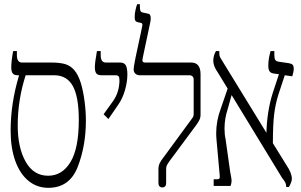

<svg xmlns="http://www.w3.org/2000/svg" viewBox="-20 -892 1445 921"><path d="M392 -313Q392 -193 353 -92Q314 9 212 9Q157 9 116 -25Q75 -59 53 -121Q31 -183 31 -265Q31 -396 71 -529V-531H65Q48 -531 41 -540Q34 -549 34 -569Q34 -598 43 -647H61V-627Q61 -592 86 -592H226Q267 -592 292.5 -584.5Q318 -577 336.5 -555.5Q355 -534 368 -493Q379 -456 385.5 -407.5Q392 -359 392 -313ZM358 -317Q358 -427 329.5 -479Q301 -531 240 -531H103Q65 -413 65 -290Q65 -184 103 -116.5Q141 -49 211 -49Q278 -49 318 -114.5Q358 -180 358 -317Z M477 -344 523 -408Q553 -451 553 -508Q553 -521 549 -526Q545 -531 534 -531H467Q449 -531 442 -540Q435 -549 435 -569Q435 -592 445 -647H463V-627Q463 -592 488 -592H556Q575 -592 583 -579.5Q591 -567 591 -534Q591 -500 579.5 -459.5Q568 -419 546 -388L500 -321Z M740 -14V-81Q740 -96 746 -109Q752 -122 765 -138L897 -318Q904 -327 906.5 -332Q909 -337 909 -345V-511Q909 -520 903.5 -525.5Q898 -531 889 -531H650Q638 -531 629.5 -538.5Q621 -546 621 -560Q621 -579 657 -741L663 -771V-774Q663 -780 657 -782L643 -785Q633 -787 629.5 -792.5Q626 -798 626 -811Q626 -826 630 -844Q634 -862 638 -872H651V-861Q651 -847 653.5 -840Q656 -833 669 -831L688 -827Q703 -826 703 -806Q703 -794 701 -786L665 -616L663 -603Q663 -592 676 -592H897Q942 -592 942 -536V-340Q942 -328 937 -317.5Q932 -307 922 -293L793 -119Q784 -106 780.5 -99Q777 -92 777 -81V-14Q777 7 758 7Q750 7 745 1.5Q740 -4 740 -14Z M1316 -440Q1301 -393 1295 -343Q1289 -293 1289 -205L1354 -100Q1380 -62 1380 -34Q1380 -20 1366 5H1353Q1353 -7 1349 -15.5Q1345 -24 1333 -39L1091 -436L1072 -368Q1057 -322 1057 -276Q1057 -246 1062 -225L1084 -69Q1091 -34 1091 -25Q1091 -15 1086 0H1005V-32H1021Q1030 -32 1032.5 -36Q1035 -40 1034 -50L1019 -217Q1017 -239 1017 -252Q1017 -312 1039 -371L1072 -467L1025 -544Q1003 -575 1003 -601Q1003 -612 1006.5 -625Q1010 -638 1016 -647H1032V-635Q1032 -625 1036 -617Q1040 -609 1048 -597L1258 -255Q1261 -360 1288 -445L1318 -536L1295 -539Q1279 -541 1273 -550Q1267 -559 1267 -577Q1267 -610 1278 -647H1296V-629Q1296 -611 1300.5 -604.5Q1305 -598 1317 -596L1365 -589Q1378 -587 1383.5 -581.5Q1389 -576 1389 -562Q1389 -547 1382 -526L1346 -531Z"/></svg>

Font: Noto Serif Hebrew CondLight
Style: Regular
Weight: 300
Width: 3
Designer: Monotype Design Team
Foundry: Monotype Imaging Inc.
Version: Version 1.000